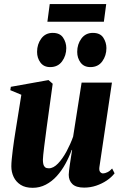

<svg xmlns="http://www.w3.org/2000/svg" viewBox="-20 -907 591 940"><path d="M140 12.5Q104 12.5 81 -2.2Q58 -17 46.8 -40.8Q35.5 -64.5 35.5 -92.5Q35.5 -107 37.5 -128Q39.5 -149 42.5 -172.8Q45.5 -196.5 48.8 -219Q52 -241.5 55 -259L84.5 -443L30.5 -465.5L33 -482L217.5 -515L238 -497L208.5 -283Q206 -263.5 202.8 -238.8Q199.5 -214 196.5 -190.8Q193.5 -167.5 191.8 -149.8Q190 -132 190 -125.5Q190 -112.5 192.2 -103Q194.5 -93.5 200.8 -88.2Q207 -83 219 -83Q241.5 -83 264 -106.5Q286.5 -130 305.8 -165.8Q325 -201.5 338 -238L379.5 -502.5H528L466.5 -88Q464.5 -72 470.5 -65Q476.5 -58 484.5 -58Q494 -58 506.2 -64Q518.5 -70 529 -82L541 -58.5Q526 -39 502.5 -23.2Q479 -7.5 450.8 2Q422.5 11.5 392 11.5Q352.5 11.5 334.5 -5.8Q316.5 -23 316.5 -51.5Q316.5 -57.5 318 -70.8Q319.5 -84 322 -101.5Q324.5 -119 327.5 -137.8Q330.5 -156.5 333 -173H331Q318.5 -138 300.2 -104.8Q282 -71.5 258 -45Q234 -18.5 204.2 -3Q174.5 12.5 140 12.5ZM225.5 -578.5Q194.5 -578.5 178 -600.8Q161.5 -623 161.5 -653Q161.5 -690.5 182 -718.2Q202.5 -746 238 -746Q273.5 -746 289 -722.5Q304.5 -699 304.5 -671.5Q304.5 -635 284 -606.8Q263.5 -578.5 225.5 -578.5ZM422.5 -578.5Q391 -578.5 374.5 -600.8Q358 -623 358 -653Q358 -690.5 378.5 -718.2Q399 -746 434.5 -746Q470.5 -746 485.8 -722.5Q501 -699 501 -671.5Q501 -635 480.8 -606.8Q460.5 -578.5 422.5 -578.5ZM223.5 -887H500L488.5 -800.5H212Z"/></svg>

Font: Merriweather 144pt ExtraBold
Style: Italic
Weight: 800
Italic angle: -7.8°
Version: Version 2.101